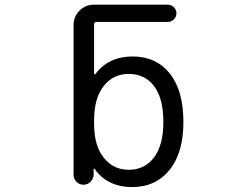

<svg xmlns="http://www.w3.org/2000/svg" viewBox="-20 -794 1040 804"><path d="M664.1 -283.2Q664.1 -381.8 625.5 -433.1Q586.9 -484.4 518.6 -484.4Q454.1 -484.4 414.1 -433.6Q374 -382.8 374 -290V-276.4Q374 -183.6 414.6 -133.3Q455.1 -83 518.6 -83Q585.9 -83 625 -134.8Q664.1 -186.5 664.1 -283.2ZM376 -86.9Q375 -87.9 373.5 -87.4Q372.1 -86.9 372.1 -85V-61.5Q371.1 -44.9 358.9 -32.7Q346.7 -20.5 329.6 -20.5Q312.5 -20.5 300.3 -32.7Q288.1 -44.9 288.1 -62.5V-689.5Q288.1 -724.6 313 -749.5Q337.9 -774.4 373 -774.4H682.6Q697.3 -774.4 708 -763.7Q718.8 -752.9 718.8 -738.3Q718.8 -723.6 708 -712.9Q697.3 -702.1 682.6 -702.1H383.8Q374 -702.1 374 -692.4V-486.3Q374 -484.4 376 -483.4Q377.9 -482.4 379.9 -484.4Q433.6 -556.6 534.2 -557.6Q633.8 -557.6 690.9 -486.3Q748 -415 748 -283.2Q748 -154.3 689.9 -82.5Q631.8 -10.7 534.2 -10.7Q429.7 -10.7 376 -86.9Z"/></svg>

Font: Rounded-X Mgen+ 2m regular
Style: Regular
Weight: 400
Designer: [Source Han Sans]
Ryoko NISHIZUKA  (kana & ideographs); Paul D. Hunt (Latin, Greek & Cyrillic); Wenlong ZHANG  (bopomofo
Version: Version 1.059.20150602